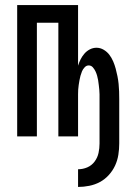

<svg xmlns="http://www.w3.org/2000/svg" viewBox="-20 -540 540 760"><path d="M289 200V130Q308 130 325.5 122.5Q343 115 354.5 99.5Q366 84 370 65.5Q374 47 374 28V-148Q374 -157 374 -166.5Q374 -176 373 -185Q372 -194 371 -203.5Q370 -213 368.5 -222Q367 -231 364.5 -240Q362 -249 358 -257.5Q354 -266 347.5 -273.5Q341 -281 331 -281Q322 -281 315 -273.5Q308 -266 304.5 -257.5Q301 -249 298.5 -240Q296 -231 294.5 -222Q293 -213 291.5 -203.5Q290 -194 289.5 -185Q289 -176 289 -166.5Q289 -157 289 -148V0H211V-450H126V0H48V-520H289V-280Q293 -293 299 -305Q305 -317 314 -327.5Q323 -338 335.5 -344.5Q348 -351 362 -351Q377 -351 390.5 -343Q404 -335 413 -323Q422 -311 428 -297Q434 -283 438 -268Q442 -253 445 -238Q448 -223 449.5 -208Q451 -193 451.5 -178Q452 -163 452 -148V28Q452 50 448.5 72.5Q445 95 435.5 115.5Q426 136 410.5 153Q395 170 375.5 180.5Q356 191 333.5 195.5Q311 200 289 200Z"/></svg>

Font: Iosevka www.saffi
Style: Regular
Weight: 400
Monospace: yes
Designer: Belleve Invis
Foundry: Belleve Invis
Version: Version 22.0.2; ttfautohint (v1.8.3)